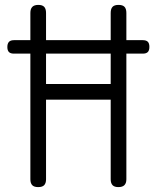

<svg xmlns="http://www.w3.org/2000/svg" viewBox="-20 -754 640 784"><path d="M432 -347H168V-22Q168 -6 160.5 2Q153 10 136 10Q119 10 111.5 2Q104 -6 104 -22V-535H37Q23 -535 16.5 -541.5Q10 -548 10 -562Q10 -576 16.5 -583Q23 -590 37 -590H104V-701Q104 -718 112 -726Q120 -734 136.5 -734Q153 -734 160.5 -726Q168 -718 168 -701V-590H432V-701Q432 -718 439.5 -726Q447 -734 464 -734Q481 -734 488.5 -726Q496 -718 496 -701V-590H563Q577 -590 583.5 -583.5Q590 -577 590 -562.5Q590 -548 583.5 -541.5Q577 -535 563 -535H496V-22Q496 -6 488 2Q480 10 463.5 10Q447 10 439.5 2Q432 -6 432 -22ZM168 -535V-411H432V-535Z"/></svg>

Font: Maple Mono ExtraLight
Style: Regular
Weight: 275
Monospace: yes
Designer: subframe7536
Version: Version 7.000